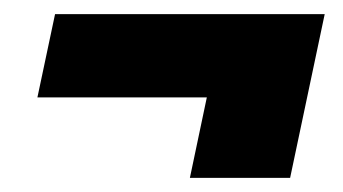

<svg xmlns="http://www.w3.org/2000/svg" viewBox="-20 -381 486 272"><path d="M273 -243H33L58 -361H440L391 -129H249Z"/></svg>

Font: Prompt SemiBold
Style: Italic
Weight: 600
Italic angle: -12°
Designer: Katatrad Team
Foundry: CadsonDemak
Version: Version 1.001